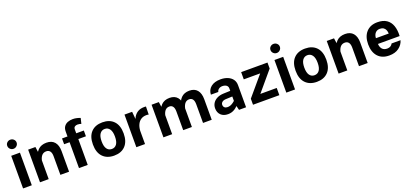

<svg xmlns="http://www.w3.org/2000/svg" viewBox="33 -1856 6269 2947"><g transform="rotate(-20 3167.0 -383.0)"><path d="M64.4 -697Q64.4 -665.9 86.7 -643.7Q109 -621.5 140.7 -621.5Q171.9 -621.5 194.6 -643.7Q217.3 -665.9 217.3 -697Q217.3 -728.1 194.6 -749.3Q171.9 -770.5 140.7 -770.5Q109 -770.5 86.7 -749.3Q64.4 -728.1 64.4 -697ZM69.4 -532.8V0H212V-532.8Z M487.9 0V-368.7L464.7 -532.8H346V0ZM820.8 -335.5Q820.8 -432.8 775.5 -485.2Q730.3 -537.6 644.7 -537.6Q557.5 -537.6 505.9 -486.7Q454.4 -435.8 431.7 -328L487.6 -305.1Q499.9 -358.4 527 -386.3Q554 -414.1 596.7 -414.1Q637 -414.1 657.9 -386.3Q678.8 -358.5 678.8 -305.2V0H820.8Z M1270.5 -714.2Q1244.9 -724.9 1213.5 -732.3Q1182.2 -739.7 1148.8 -739.7Q1103.7 -739.7 1065.9 -725.3Q1028.1 -710.8 1005.4 -679Q982.8 -647.2 982.8 -595.4V0H1125.4V-579.1Q1125.4 -608.4 1142.8 -622.2Q1160.2 -636 1189.8 -636Q1205.2 -636 1221.7 -632.8Q1238.1 -629.5 1249.1 -625.2ZM893.5 -422.3H1249.7V-516.4H893.5Z M1558.3 -429.8Q1608.8 -429.8 1638.1 -388.7Q1667.4 -347.6 1667.4 -266.2Q1667.4 -184.2 1638.5 -143.4Q1609.5 -102.6 1558.3 -102.6Q1507 -102.6 1478.1 -143.4Q1449.1 -184.2 1449.1 -266.2Q1449.1 -347.6 1478.4 -388.7Q1507.7 -429.8 1558.3 -429.8ZM1558.3 -537.6Q1440.5 -537.6 1373.8 -467.8Q1307.1 -398 1307.1 -266.2Q1307.1 -134.8 1374.2 -64.7Q1441.2 5.4 1558.3 5.4Q1675.3 5.4 1742.2 -64.7Q1809.1 -134.8 1809.1 -266.2Q1809.1 -398 1742.5 -467.8Q1676 -537.6 1558.3 -537.6Z M1919.7 -532.8V0H2061.4V-347.9L2044.5 -532.8ZM2269.4 -406.1 2271.9 -536.9Q2265.3 -537.7 2258.1 -538.1Q2250.9 -538.6 2243.7 -538.6Q2179.7 -538.6 2137.3 -512.7Q2094.9 -486.8 2069.8 -442.6Q2044.8 -398.5 2032.7 -342.9Q2020.6 -287.4 2017.3 -227.5L2061.5 -220.8Q2065.8 -278.2 2086.7 -320.8Q2107.5 -363.4 2144.3 -386.8Q2181.1 -410.3 2232.8 -410.3Q2254.1 -410.3 2269.4 -406.1Z M2362.1 -532.8V0H2504.4V-368.7L2480.7 -532.8ZM2826.9 -335.5Q2826.9 -432.8 2782.8 -485.2Q2738.8 -537.6 2655.5 -537.6Q2570.2 -537.6 2519.9 -486.7Q2469.6 -435.8 2447.4 -328L2503.2 -305.1Q2515.3 -358.4 2541.1 -386.3Q2566.9 -414.1 2607.5 -414.1Q2645.5 -414.1 2665.2 -386.3Q2684.9 -358.5 2684.9 -305.2V0H2826.9ZM3150.8 -335.5Q3150.8 -432.8 3106.8 -485.2Q3062.8 -537.6 2979.5 -537.6Q2894.2 -537.6 2843.9 -486.7Q2793.6 -435.8 2771.4 -328L2827.2 -305.1Q2839.2 -358.4 2865.1 -386.3Q2890.9 -414.1 2931.4 -414.1Q2969.5 -414.1 2989.2 -386.3Q3008.9 -358.5 3008.9 -305.2V0H3150.8Z M3712 -361.9Q3712 -417.6 3683.1 -456.8Q3654.1 -495.9 3603.6 -516.7Q3553.2 -537.6 3488.2 -537.6Q3388.5 -537.6 3330.7 -490.9Q3273 -444.3 3270.7 -366.5H3392Q3396.6 -394.4 3420.8 -412.1Q3444.9 -429.8 3480.6 -429.8Q3504.5 -429.8 3524.8 -422.2Q3545.2 -414.7 3557.5 -399.5Q3569.7 -384.4 3569.7 -361.9V-104.9L3596.7 0H3712ZM3631 -130 3587.9 -172.7Q3561.3 -147 3538 -130.6Q3514.7 -114.2 3492.7 -106.7Q3470.7 -99.2 3447 -99.2Q3416 -99.2 3398.2 -115.7Q3380.5 -132.3 3380.5 -159.7Q3380.5 -186.6 3402 -204.2Q3423.5 -221.8 3462.2 -223.5L3627.5 -230.3V-322.4L3458.3 -316.2Q3397.7 -314.1 3353 -291.8Q3308.3 -269.5 3283.8 -232Q3259.4 -194.5 3259.4 -146Q3259.4 -77.2 3302.2 -35.9Q3345 5.4 3418 5.4Q3478.4 5.4 3527.7 -25.7Q3577.1 -56.9 3631 -130Z M3825.3 -414.7H4093.3L3825.3 -98.3V0H4255.4V-117.7H3987.9L4255.4 -435V-532.8H3825.3Z M4364.2 -697Q4364.2 -665.9 4386.5 -643.7Q4408.8 -621.5 4440.5 -621.5Q4471.7 -621.5 4494.4 -643.7Q4517.1 -665.9 4517.1 -697Q4517.1 -728.1 4494.4 -749.3Q4471.7 -770.5 4440.5 -770.5Q4408.8 -770.5 4386.5 -749.3Q4364.2 -728.1 4364.2 -697ZM4369.2 -532.8V0H4511.8V-532.8Z M4868.8 -429.8Q4919.4 -429.8 4948.7 -388.7Q4978 -347.6 4978 -266.2Q4978 -184.2 4949 -143.4Q4920.1 -102.6 4868.8 -102.6Q4817.6 -102.6 4788.6 -143.4Q4759.6 -184.2 4759.6 -266.2Q4759.6 -347.6 4788.9 -388.7Q4818.2 -429.8 4868.8 -429.8ZM4868.8 -537.6Q4751.1 -537.6 4684.4 -467.8Q4617.7 -398 4617.7 -266.2Q4617.7 -134.8 4684.7 -64.7Q4751.7 5.4 4868.8 5.4Q4985.9 5.4 5052.8 -64.7Q5119.6 -134.8 5119.6 -266.2Q5119.6 -398 5053.1 -467.8Q4986.6 -537.6 4868.8 -537.6Z M5365.4 0V-368.7L5342.2 -532.8H5223.4V0ZM5698.2 -335.5Q5698.2 -432.8 5653 -485.2Q5607.7 -537.6 5522.2 -537.6Q5434.9 -537.6 5383.4 -486.7Q5331.9 -435.8 5309.2 -328L5365 -305.1Q5377.4 -358.4 5404.4 -386.3Q5431.5 -414.1 5474.1 -414.1Q5514.4 -414.1 5535.4 -386.3Q5556.3 -358.5 5556.3 -305.2V0H5698.2Z M5946.4 -221.1H6300.6Q6305.8 -318.8 6280.8 -389.7Q6255.7 -460.7 6198.6 -499.1Q6141.5 -537.6 6049.3 -537.6Q5933.6 -537.6 5868.2 -465.2Q5802.7 -392.8 5802.7 -266.2Q5802.7 -139.3 5868 -67Q5933.3 5.4 6051.9 5.4Q6148 5.4 6209.7 -40.1Q6271.5 -85.6 6291.9 -156.7H6145.6Q6135.2 -133.9 6112.7 -119.6Q6090.2 -105.3 6056.9 -105.3Q6004.5 -105.3 5976.9 -136.7Q5949.3 -168.1 5946.4 -221.1ZM5947.4 -314.6Q5949.1 -365.8 5976.7 -397.8Q6004.4 -429.8 6051 -429.8Q6087 -429.8 6109.8 -415.2Q6132.6 -400.6 6144 -374.6Q6155.4 -348.6 6156.7 -314.6Z"/></g></svg>

Font: Estedad-FD VF
Style: Regular
Weight: 100
Designer: Amin Abedi
Version: Version 7.3